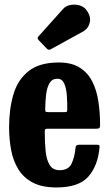

<svg xmlns="http://www.w3.org/2000/svg" viewBox="-20 -810 480 845"><path d="M20 -250Q20 -330 39 -394.5Q58 -459 105.8 -497Q153.5 -535 239 -535Q295.5 -535 331.2 -512.2Q367 -489.5 386.5 -450.5Q406 -411.5 413.2 -362.2Q420.5 -313 420.5 -260.5Q420.5 -249.5 417.2 -246.5Q414 -243.5 403 -243.5H191Q181.5 -243.5 179 -240.8Q176.5 -238 177 -229Q177 -183.5 180.8 -145.2Q184.5 -107 198.5 -84Q212.5 -61 242.5 -61Q281.5 -61 295.2 -90.2Q309 -119.5 312.5 -161Q313.5 -173 328.5 -173H406Q415 -173 416.8 -170.8Q418.5 -168.5 418 -161.5Q411 -81 369 -33Q327 15 228 15Q165 15 124.2 -6.5Q83.5 -28 60.8 -65Q38 -102 29 -149.8Q20 -197.5 20 -250ZM192.5 -316.5H262Q272 -316.5 273.8 -318Q275.5 -319.5 276 -327.5Q276.5 -357.5 274.2 -389Q272 -420.5 262.8 -442Q253.5 -463.5 232 -463.5Q209.5 -463.5 198.2 -444.5Q187 -425.5 183.2 -395.5Q179.5 -365.5 179 -332Q179 -323 180.2 -319.8Q181.5 -316.5 192.5 -316.5ZM186.5 -595.5 150 -633.5Q141.5 -642.5 150 -650.5L257.5 -770.5Q269 -784 289.2 -788Q309.5 -792 329.5 -786.5Q349.5 -781 361 -765Q381.5 -737 375 -710.5Q368.5 -684 345 -671L204 -593.5Q194 -587.5 186.5 -595.5Z"/></svg>

Font: Besley* Condensed
Style: Bold
Weight: 700
Width: 3
Designer: Owen Earl
Foundry: indestructible type*
Version: Version 3.000; ttfautohint (v1.8.3)